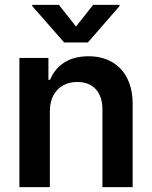

<svg xmlns="http://www.w3.org/2000/svg" viewBox="-20 -768 624 788"><path d="M184.6 0H59.6V-530.3H178.7V-440.4H185.5Q204.1 -486.3 244.4 -511.7Q284.7 -537.1 342.8 -537.1Q397.9 -537.1 439.2 -513.7Q480.5 -490.2 502.7 -445.3Q524.9 -400.4 524.4 -337.9V0H400.4V-318.4Q400.4 -372.1 373 -401.9Q345.7 -431.6 296.9 -431.6Q263.7 -431.6 238.3 -417.2Q212.9 -402.8 198.7 -375.7Q184.6 -348.6 184.6 -310.5ZM292 -659.2 362.3 -748H470.7V-743.2L340.8 -593.8H243.2L112.3 -743.2V-748H221.7Z"/></svg>

Font: Pretendard SemiBold
Style: Regular
Weight: 600
Designer: Base glyphs from Inter by Rasmus Andersson; Hangeul glyphs from Noto Sans CJK(Source Han Sans) by Jang Soo-young and Kan
Foundry: Kil Hyung-jin
Version: Version 1.309